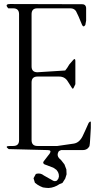

<svg xmlns="http://www.w3.org/2000/svg" viewBox="-20 -774 540 959"><path d="M390.6 -752.9Q408.2 -752.9 410.2 -735.4V-670.9L406.2 -649.4Q396.5 -634.8 389.6 -650.4L372.1 -692.4L359.4 -718.8Q349.6 -732.4 332 -732.4H166Q137.7 -732.4 137.7 -703.1V-442.4Q137.7 -413.1 167 -413.1L305.7 -421.9L315.4 -434.6L326.2 -452.1L345.7 -474.6Q355.5 -485.4 356.4 -470.7V-457V-444.3V-393.6V-353.5L348.6 -336.9Q343.8 -325.2 337.9 -336.9L319.3 -366.2Q304.7 -391.6 275.4 -391.6H167Q137.7 -391.6 137.7 -362.3V-74.2Q137.7 -44.9 167 -44.9H266.6L347.7 -56.6Q376 -60.5 392.6 -93.8L406.2 -123L422.9 -160.2Q435.5 -175.8 433.6 -155.3V-134.8L431.6 -99.6L429.7 -69.3L428.7 -56.6L426.8 -43.9Q416 -24.4 394.5 -24.4H285.2L274.4 -19.5Q257.8 4.9 284.2 24.4L301.8 46.9L311.5 72.3L312.5 96.7L305.7 118.2L292 139.6L277.3 145.5L264.6 153.3L251 159.2L237.3 163.1L222.7 165L209 164.1L194.3 162.1L180.7 156.2L167 148.4L154.3 138.7L147.5 116.2L159.2 94.7Q181.6 87.9 199.2 102.5L244.1 127.9Q253.9 133.8 264.6 127.9L271.5 118.2L274.4 107.4L273.4 95.7L269.5 85L261.7 74.2L246.1 63.5L202.1 46.9Q190.4 40 200.2 29.3L219.7 3.9L227.5 -5.9Q240.2 -24.4 217.8 -24.4L23.4 -29.3Q1 -44.9 29.3 -44.9H45.9Q75.2 -44.9 75.2 -73.2V-703.1Q75.2 -732.4 45.9 -732.4H21.5Q1 -753.9 30.3 -753.9Z"/></svg>

Font: B2 Hana
Style: Regular
Weight: 500
Version: 2020-08-05; (max)